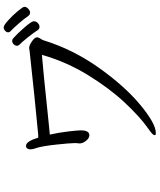

<svg xmlns="http://www.w3.org/2000/svg" viewBox="68 -909 864 1040"><g transform="rotate(-90 500.0 -389.0)"><path d="M952 -658Q940 -658 931 -671Q921 -687 894.5 -717.5Q868 -748 852 -763Q845 -769 845 -777Q845 -786 853.5 -793.5Q862 -801 872 -801Q883 -801 909.5 -777Q936 -753 959.5 -725Q983 -697 983 -689Q983 -677 972 -667.5Q961 -658 952 -658ZM230 -680Q255 -680 274 -614H290Q357 -620 498 -634.5Q639 -649 747 -661Q755 -663 761 -663Q774 -663 796 -648Q818 -633 818 -620Q818 -616 815.5 -611.5Q813 -607 812 -604Q811 -601 808 -597.5Q805 -594 802 -586Q753 -427 654 -287Q555 -147 453 -62Q351 23 300 23Q292 23 290 21.5Q288 20 288 16Q288 10 297 2Q306 -6 326 -20Q386 -62 463.5 -144.5Q541 -227 613 -344Q685 -461 723 -594Q625 -586 400 -562L291 -551Q302 -502 308 -451Q314 -400 314 -383Q314 -345 295 -338Q293 -337 288 -337Q272 -337 259 -353Q246 -369 244 -382L243 -389Q243 -394 244 -400Q245 -406 245 -411V-415Q245 -440 237 -514.5Q229 -589 219 -622Q218 -624 214.5 -635.5Q211 -647 211 -658Q211 -664 215 -672Q219 -680 230 -680ZM798 -755Q807 -755 814 -748Q835 -730 870 -690Q905 -650 905 -638Q905 -626 895.5 -616.5Q886 -607 875 -607Q863 -607 856 -618Q842 -640 817.5 -670.5Q793 -701 777 -717Q772 -722 772 -729Q772 -738 780 -746.5Q788 -755 798 -755Z"/></g></svg>

Font: Iansui 0.93
Style: Regular
Weight: 400
Designer: But Ko / Fontworks Inc.
Foundry: zi-hi.com / Fontworks Inc.
Version: Version 0.931